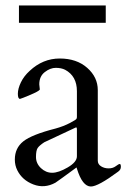

<svg xmlns="http://www.w3.org/2000/svg" viewBox="-20 -666 466 699"><path d="M410 -41Q337 13 311 13Q280 13 260 -52Q259 -57 258 -56Q197 -11 182 -1Q142 21 101.5 5.5Q61 -10 43 -46Q34 -64 34 -85Q34 -127 65 -151.5Q96 -176 182 -198Q211 -206 234 -218Q257 -230 258.5 -233.5Q260 -237 260 -240V-334Q260 -389 217 -412Q203 -419 183 -419Q163 -419 143 -403.5Q123 -388 123 -359L125 -340Q122 -334 90 -320.5Q58 -307 53 -306Q45 -306 45 -324.5Q45 -343 56 -366Q67 -389 88 -408Q136 -453 197.5 -453Q259 -453 297.5 -419Q336 -385 336 -338V-81Q336 -68 348 -60.5Q360 -53 375.5 -53Q391 -53 401.5 -61Q412 -69 416 -69Q420 -69 420 -58.5Q420 -48 410 -41ZM260 -97V-196Q260 -202 257.5 -202Q255 -202 254 -201L141 -148Q123 -136 117 -127Q111 -118 111 -94.5Q111 -71 129 -54Q147 -37 170 -37Q193 -37 226.5 -56.5Q260 -76 260 -97ZM49 -646H365V-583H49Z"/></svg>

Font: Cardo
Style: Regular
Weight: 400
Designer: David J. Perry
Foundry: David J. Perry
Version: Version 1.0451